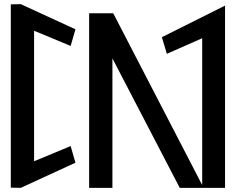

<svg xmlns="http://www.w3.org/2000/svg" viewBox="-20 -924 1141 924"><path d="M80 -20 343 -141 320 -221 144 -148V-776L320 -703L343 -783L80 -904L32 -903V-21Z M409 -860V-20H521V-643L845 -20H960L525 -860Z M1063 -897 759 -745 783 -665 953 -740V-20H1063Z"/></svg>

Font: Ny Stormning
Style: Gr
Weight: 400
Designer: Robert Jablonski, Mew Too
Foundry: Cannot Into Space Fonts
Version: Version 0.90